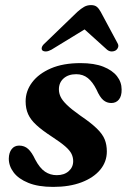

<svg xmlns="http://www.w3.org/2000/svg" viewBox="-20 -721 504 753"><path d="M202.5 -34Q231.5 -34 249.2 -49.5Q267 -65 267 -89Q267 -104 260.5 -117.5Q254 -131 236 -146.8Q218 -162.5 183.5 -185Q145 -210 122.5 -230.8Q100 -251.5 90.2 -273.5Q80.5 -295.5 80.5 -323.5Q80.5 -364 106 -398Q131.5 -432 179.5 -452.8Q227.5 -473.5 296 -473.5Q349.5 -473.5 385 -459.5Q420.5 -445.5 438.8 -422.2Q457 -399 457 -370Q457.5 -344.5 446.5 -330.8Q435.5 -317 416.5 -317Q398.5 -317 385 -328.5Q371.5 -340 358.5 -369.5Q343.5 -399.5 324.5 -414.8Q305.5 -430 279 -430Q248 -430 229.5 -413.5Q211 -397 211 -370.5Q211 -355.5 217.8 -341.2Q224.5 -327 242.5 -309.5Q260.5 -292 294.5 -268Q336.5 -239.5 359.2 -217.5Q382 -195.5 390.5 -174.5Q399 -153.5 399 -127Q399 -86.5 373 -55.2Q347 -24 299.8 -6Q252.5 12 188.5 12Q130 12 91.2 -3.8Q52.5 -19.5 33.5 -44.8Q14.5 -70 14.5 -99Q15 -122.5 25.8 -136.2Q36.5 -150 55 -150Q76 -150 90.5 -136.8Q105 -123.5 118 -95.5Q136 -61.5 156.5 -47.8Q177 -34 202.5 -34ZM347.5 -627.5H287.5L400 -526Q408 -519.5 417.2 -519.2Q426.5 -519 434 -523.5Q440.5 -528 443.2 -535.8Q446 -543.5 440.5 -552.5L375 -674.5Q368 -687.5 359.8 -694.2Q351.5 -701 337 -701Q322 -701 310 -694.2Q298 -687.5 283.5 -674.5L157 -552.5Q146.5 -543.5 144.2 -535.8Q142 -528 146 -523.5Q151 -519 160.2 -519.2Q169.5 -519.5 181.5 -526Z"/></svg>

Font: Fraunces SemiBold
Style: Italic
Weight: 600
Italic angle: -16°
Version: Version 1.000;[b76b70a41]